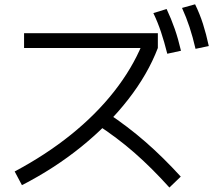

<svg xmlns="http://www.w3.org/2000/svg" viewBox="-20 -838 978 876"><path d="M628.9 -636.7 649.4 -619.1H89.8V-686.5H700.2V-619.1Q654.3 -499 564.9 -384.3Q475.6 -269.5 352.1 -169.4Q228.5 -69.3 80.1 6.8L46.9 -55.7Q188.5 -130.9 303.2 -223.1Q418 -315.4 500.5 -420.4Q583 -525.4 628.9 -636.7ZM419.9 -271.5 467.8 -324.2Q563.5 -260.7 644 -190.4Q724.6 -120.1 804.7 -32.2L752.9 17.6Q671.9 -72.3 593.3 -141.1Q514.6 -210 419.9 -271.5ZM679.7 -778.3 740.2 -796.9Q761.7 -751 777.3 -706.1Q793 -661.1 805.7 -606.4L743.2 -592.8Q729.5 -647.5 714.8 -691.4Q700.2 -735.4 679.7 -778.3ZM810.5 -801.8 870.1 -818.4Q891.6 -774.4 906.2 -728.5Q920.9 -682.6 932.6 -627.9L872.1 -615.2Q859.4 -669.9 844.7 -714.4Q830.1 -758.8 810.5 -801.8Z"/></svg>

Font: WEMIX Pretendard Variable
Style: Regular
Weight: 400
Designer: Base glyphs from Inter by Rasmus Andersson; Hangeul glyphs from Noto Sans CJK(Source Han Sans) by Jang Soo-young and Kan
Foundry: Kil Hyung-jin
Version: Version 1.000;Glyphs 3.2 (3208)